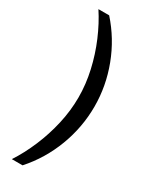

<svg xmlns="http://www.w3.org/2000/svg" viewBox="-229 -785 783 991"><g transform="rotate(30 162.5 -289.0)"><path d="M103 -736Q185 -644 229 -528Q273 -412 273 -290Q273 -167 229 -50.5Q185 66 103 158H39Q79 97 110.5 22.5Q142 -52 160 -131.5Q178 -211 178 -290Q178 -368 160 -447.5Q142 -527 110.5 -601Q79 -675 39 -736Z"/></g></svg>

Font: Archivo ExtraCondensed Medium
Style: Regular
Weight: 500
Width: 2
Designer: Hector Gatti
Foundry: Omnibus-Type
Version: Version 2.001